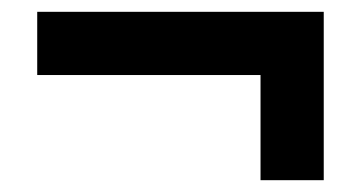

<svg xmlns="http://www.w3.org/2000/svg" viewBox="-20 -426 612 325"><path d="M528 -406V-121H421V-299H43V-406Z"/></svg>

Font: Noto IKEA Arabic
Style: Bold
Weight: 700
Designer: Monotype Design Team
Foundry: Monotype Imaging Inc.
Version: Version 1.200